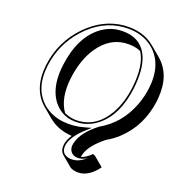

<svg xmlns="http://www.w3.org/2000/svg" viewBox="-130 -772 1075 1152"><g transform="rotate(15 407.5 -196.0)"><path d="M531.7 142.1 588.4 198.7Q530.3 265.1 468.3 265.6Q425.8 265.1 404.3 244.1L347.7 187.5Q325.7 164.1 333.5 125Q340.3 94.7 365.7 63Q277.8 49.8 222.2 -4.9L165.5 -61.5Q76.7 -150.4 106.4 -303.7Q107.4 -307.6 107.9 -310.1Q140.1 -460.4 255.9 -561.5Q367.7 -657.7 498 -658.2Q618.7 -657.7 689.9 -586.4L746.6 -529.8Q835 -441.4 808.6 -289.1Q807.1 -280.3 805.7 -272.5Q770.5 -107.9 647 -12.7Q611.3 14.6 571.8 32.2Q484.4 89.8 460 145Q454.6 157.7 451.2 170.4Q479 167 518.1 134.8ZM532.2 -557.6Q434.6 -557.6 360.4 -469.2Q297.4 -393.6 271 -270.5Q243.7 -139.6 292.5 -58.6Q334.5 -34.2 386.2 -34.2Q496.1 -34.2 571.3 -139.6Q620.1 -209.5 642.1 -310.1Q672.9 -458 630.4 -535.6Q589.8 -557.6 532.2 -557.6ZM475.6 -624Q617.2 -624 653.8 -504.9Q665 -467.3 665 -421.9Q664.6 -370.1 651.9 -308.1Q615.2 -134.8 506.8 -62Q450.2 -24.4 386.2 -23.9Q285.6 -23.9 232.4 -102.5Q194.8 -159.2 194.8 -241.2Q195.3 -283.2 204.6 -329.1Q245.1 -520.5 366.2 -592.8Q419.4 -623.5 475.6 -624ZM493.2 166.5Q468.3 181.2 442.9 181.2Q399.9 181.2 386.2 147Q382.8 137.2 382.8 127.4Q383.3 121.6 383.8 116.7Q398.9 45.9 484.9 -15.6Q496.6 -23.9 509.8 -32.7L510.7 -33.2Q638.2 -91.3 703.1 -225.6Q727.1 -275.9 739.3 -331.1Q772.5 -486.3 686.5 -576.2Q638.2 -625.5 564 -641.6Q531.7 -647.9 498 -647.9Q364.3 -647.9 252.4 -544.9Q147.5 -446.8 117.7 -308.1Q85 -155.3 172.9 -67.9Q220.2 -22 291 -6.8Q322.8 -0.5 356.9 0Q393.6 0 427.7 -6.8L469.7 -14.6L435.5 11.2Q355.5 72.8 343.3 127Q332.5 184.1 387.7 196.8Q398.9 199.2 411.6 199.2Q453.6 198.2 493.2 166.5Z"/></g></svg>

Font: Linux Biolinum Shadow O
Style: Italic
Weight: 400
Italic angle: -12°
Designer: Philipp H. Poll
Foundry: Philipp H. Poll
Version: Version 0.6.2